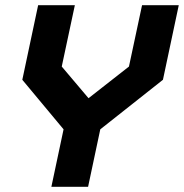

<svg xmlns="http://www.w3.org/2000/svg" viewBox="-20 -720 709 740"><path d="M178 0 225 -221.5 66 -412.5 127 -700H268.5L218 -463.5L325 -337H315.5L477 -463.5L527.5 -700H669L608 -412.5L366.5 -221.5L319.5 0ZM264 -71H263.5L301 -247.5L542 -434.5L583.5 -629.5H584L542.5 -434.5L301 -247.5L140 -434.5L181.5 -629.5H182L140.5 -434.5L301.5 -247.5Z"/></svg>

Font: Tourney Thin Black
Style: Italic
Weight: 900
Italic angle: -12°
Version: Version 1.015